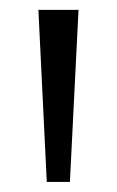

<svg xmlns="http://www.w3.org/2000/svg" viewBox="-20 -828 238 390"><path d="M75 -458.5 58 -808H139.5L122 -458.5Z"/></svg>

Font: Encode Sans SC SemiCondensed
Style: Regular
Weight: 400
Width: 4
Designer: Multiple Designers
Foundry: Impallari Type
Version: Version 3.002